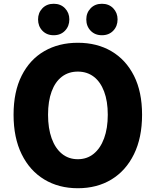

<svg xmlns="http://www.w3.org/2000/svg" viewBox="-20 -985 826 1019"><path d="M393 14Q292 14 215 -32.5Q138 -79 95 -166.5Q52 -254 52 -376Q52 -498 95 -583.5Q138 -669 215 -713.5Q292 -758 393 -758Q495 -758 571.5 -713Q648 -668 691 -583Q734 -498 734 -376Q734 -254 691 -166.5Q648 -79 571.5 -32.5Q495 14 393 14ZM393 -140Q442 -140 477.5 -169Q513 -198 532.5 -251Q552 -304 552 -376Q552 -448 532.5 -499.5Q513 -551 477.5 -578Q442 -605 393 -605Q344 -605 308.5 -578Q273 -551 254 -499.5Q235 -448 235 -376Q235 -304 254 -251Q273 -198 308.5 -169Q344 -140 393 -140ZM265 -798Q228 -798 205 -822Q182 -846 182 -882Q182 -917 205 -941Q228 -965 265 -965Q302 -965 325 -941Q348 -917 348 -882Q348 -846 325 -822Q302 -798 265 -798ZM521 -798Q484 -798 461 -822Q438 -846 438 -882Q438 -917 461 -941Q484 -965 521 -965Q558 -965 581 -941Q604 -917 604 -882Q604 -846 581 -822Q558 -798 521 -798Z"/></svg>

Font: Noto Sans JP Thin Black
Style: Regular
Weight: 900
Version: Version 2.004-H2;hotconv 1.0.118;makeotfexe 2.5.65603